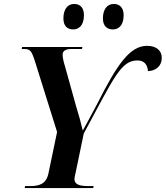

<svg xmlns="http://www.w3.org/2000/svg" viewBox="-20 -952 839 972"><path d="M552 -803C578 -803 606 -821 606 -875C606 -914 585 -932 556 -932C522 -932 501 -904 501 -859C501 -821 521 -803 552 -803ZM351 -803C377 -803 405 -821 405 -875C405 -914 385 -932 355 -932C322 -932 301 -904 301 -859C301 -821 320 -803 351 -803ZM105 0H452L454 -10H430C388 -10 357 -15 357 -46C357 -52 359 -63 362 -74L404 -276C558 -561 592 -646 676 -646C714 -646 727 -620 729 -592C769 -593 799 -618 799 -659C799 -697 770 -720 725 -720C636 -720 572 -624 472 -426C441 -366 419 -328 399 -291C390 -330 379 -370 365 -415L310 -613C301 -641 297 -662 297 -676C297 -693 311 -704 341 -704H395L397 -714H92L90 -704H103C134 -704 140 -691 154 -651L269 -284L225 -73C213 -18 175 -10 132 -10H107Z"/></svg>

Font: Noto Serif Display SemiBold
Style: Italic
Weight: 600
Italic angle: -12°
Designer: Monotype Design Team
Foundry: Monotype Imaging Inc.
Version: Version 2.009